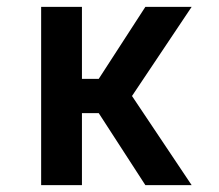

<svg xmlns="http://www.w3.org/2000/svg" viewBox="-20 -540 640 560"><path d="M100 0V-520H219V-310H268L404 -520H539L365 -260L539 0H404L268 -210H219V0Z"/></svg>

Font: Iosevka Fixed Extended
Style: Bold
Weight: 700
Width: 7
Monospace: yes
Designer: Belleve Invis
Foundry: Belleve Invis
Version: Version 24.1.1; ttfautohint (v1.8.4)